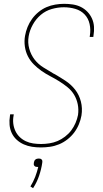

<svg xmlns="http://www.w3.org/2000/svg" viewBox="-20 -763 540 1004"><path d="M194 8Q170 8 147.5 4.5Q125 1 104.5 -8Q84 -17 67.5 -32Q51 -47 41.5 -67Q32 -87 30 -110.5Q28 -134 32 -157L33 -165H52L51 -158Q47 -137 49.5 -116.5Q52 -96 60.5 -78Q69 -60 83 -46.5Q97 -33 115 -24.5Q133 -16 153.5 -13Q174 -10 195 -10Q216 -10 238.5 -13.5Q261 -17 281 -25.5Q301 -34 320 -48.5Q339 -63 352.5 -81Q366 -99 375 -120Q384 -141 388 -162Q392 -191 386.5 -218Q381 -245 367.5 -267.5Q354 -290 333 -307Q312 -324 289.5 -338Q267 -352 243 -364.5Q219 -377 197.5 -392Q176 -407 157 -426Q138 -445 126 -468.5Q114 -492 110 -520Q106 -548 111 -576Q115 -599 124 -621.5Q133 -644 147.5 -664Q162 -684 181.5 -700Q201 -716 223 -725.5Q245 -735 269 -739Q293 -743 315 -743Q339 -743 361.5 -739.5Q384 -736 403 -726.5Q422 -717 437 -701.5Q452 -686 461 -666Q470 -646 471.5 -623.5Q473 -601 469 -578L468 -570H449L450 -577Q455 -608 448.5 -637.5Q442 -667 422.5 -687.5Q403 -708 374 -716.5Q345 -725 314 -725Q283 -725 251 -716Q219 -707 193.5 -685.5Q168 -664 151.5 -634Q135 -604 130 -574Q124 -540 133 -508Q142 -476 161 -451.5Q180 -427 207.5 -410Q235 -393 262 -377H263Q293 -360 322.5 -340.5Q352 -321 373 -294Q394 -267 403 -232Q412 -197 406 -159Q402 -136 392.5 -113Q383 -90 368 -70Q353 -50 332.5 -34Q312 -18 289 -8.5Q266 1 241.5 4.5Q217 8 194 8ZM153 221 139 212Q154 188 164 162Q174 136 180 110H176Q172 110 167.5 109Q163 108 160 104.5Q157 101 156.5 96.5Q156 92 157 88Q158 83 159.5 79Q161 75 165 71.5Q169 68 174 67Q179 66 183 66Q187 66 191 67Q195 68 198 71.5Q201 75 201.5 79Q202 83 201 88Q196 122 184.5 156Q173 190 153 221Z"/></svg>

Font: Iosevka Term Curly Thin
Style: Italic
Weight: 100
Italic angle: -9°
Designer: Belleve Invis
Foundry: Belleve Invis
Version: Version 32.3.0